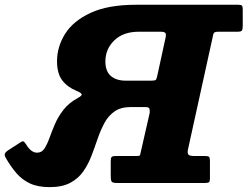

<svg xmlns="http://www.w3.org/2000/svg" viewBox="-63 -770 1042 808"><path d="M-37.5 -103.5Q-44.5 -115 -43 -121.8Q-41.5 -128.5 -29.5 -137L18.5 -168Q30 -176.5 34.8 -175.2Q39.5 -174 46.5 -163Q67.5 -127.5 93 -127.5Q112.5 -127.5 123.8 -144.5Q135 -161.5 144.8 -188.5Q154.5 -215.5 167.8 -246.8Q181 -278 203.8 -307.5Q226.5 -337 265 -358Q284 -368 280.2 -374.2Q276.5 -380.5 259.5 -387.5Q221 -403 199 -431.8Q177 -460.5 177 -512.5Q177 -573 210.8 -627.2Q244.5 -681.5 318 -715.8Q391.5 -750 510.5 -750H938.5Q950.5 -750 954.5 -746.8Q958.5 -743.5 958.5 -731.5V-661.5Q958.5 -647 955.2 -641.8Q952 -636.5 937 -636.5H857.5Q841.5 -636.5 837.8 -632Q834 -627.5 831.5 -611.5L727.5 -138.5Q725 -122.5 731.5 -118Q738 -113.5 755 -113.5H800Q813 -113.5 816.8 -109.8Q820.5 -106 820.5 -93V-18Q820.5 -6.5 816.5 -3.2Q812.5 0 800.5 0H429Q410.5 0 406.8 -5.8Q403 -11.5 403 -30V-92Q403 -105.5 407 -109.5Q411 -113.5 424 -113.5H513Q525 -113.5 526.5 -117.5Q528 -121.5 530 -133L567 -295Q568 -309.5 564.8 -314.5Q561.5 -319.5 547 -319.5H487.5Q445.5 -319.5 419.2 -301.2Q393 -283 376.8 -253Q360.5 -223 348.2 -187Q336 -151 322.2 -115Q308.5 -79 287.8 -49Q267 -19 233 -0.8Q199 17.5 146 17.5Q96.5 17.5 63.2 2Q30 -13.5 6.5 -40.8Q-17 -68 -37.5 -103.5ZM571.5 -430.5Q589 -430.5 592.5 -433.8Q596 -437 599.5 -454L634 -612.5Q637 -627.5 632.2 -632Q627.5 -636.5 612 -636.5H521.5Q455.5 -636.5 418 -600Q380.5 -563.5 380.5 -511.5Q380.5 -470.5 403.2 -450.5Q426 -430.5 466.5 -430.5Z"/></svg>

Font: Besley* Heavy
Style: Italic
Weight: 800
Italic angle: -13°
Designer: Owen Earl
Foundry: indestructible type*
Version: Version 3.000; ttfautohint (v1.8.3)